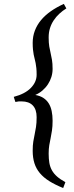

<svg xmlns="http://www.w3.org/2000/svg" viewBox="-20 -801 376 975"><path d="M316.9 -758.3Q297.9 -746.6 281.5 -731.4Q265.1 -716.3 252.9 -698Q240.7 -679.7 233.9 -658.2Q227.1 -636.7 227.1 -611.3Q227.1 -583 230.2 -564.9Q233.4 -546.9 237.1 -531Q240.7 -515.1 243.9 -497.1Q247.1 -479 247.1 -450.7Q247.1 -430.2 241 -410.4Q234.9 -390.6 223.6 -373.3Q212.4 -356 196 -341.8Q179.7 -327.6 159.2 -318.8Q183.6 -314.5 200.4 -303.5Q217.3 -292.5 227.5 -275.9Q237.8 -259.3 242.4 -237.1Q247.1 -214.8 247.1 -188Q247.1 -158.7 243.9 -138.2Q240.7 -117.7 237.1 -99.6Q233.4 -81.5 230.2 -63.5Q227.1 -45.4 227.1 -21Q227.1 5.9 230.7 26.6Q234.4 47.4 243.9 64.2Q253.4 81.1 269.8 95.5Q286.1 109.9 312 124L300.8 153.8Q259.8 137.2 230.5 118.9Q201.2 100.6 182.4 78.1Q163.6 55.7 154.8 27.8Q146 0 146 -35.2Q146 -64 149.2 -82.8Q152.3 -101.6 156 -118.9Q159.7 -136.2 162.8 -156Q166 -175.8 166 -206.1Q166 -245.6 146.2 -265.9Q126.5 -286.1 89.8 -286.1H79.6Q76.7 -286.1 74.2 -285.9Q71.8 -285.6 68.6 -284.9Q65.4 -284.2 58.1 -283.2L49.8 -309.1Q107.4 -324.2 136.7 -354.5Q166 -384.8 166 -421.4Q166 -440.9 164.6 -455.1Q163.1 -469.2 160.9 -480.7Q158.7 -492.2 156 -502.2Q153.3 -512.2 151.1 -523.4Q148.9 -534.7 147.5 -549.1Q146 -563.5 146 -583.5Q146 -616.2 157 -645.3Q168 -674.3 188.5 -699Q209 -723.6 238.3 -744.1Q267.6 -764.6 304.2 -781.2Z"/></svg>

Font: Gentium Basic
Style: Regular
Weight: 400
Designer: J. Victor Gaultney and Annie Olsen
Foundry: SIL International
Version: Version 1.100